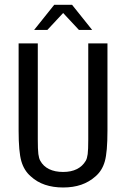

<svg xmlns="http://www.w3.org/2000/svg" viewBox="-20 -790 540 821"><path d="M59.6 -231.4V-604.5H141.6V-194.3Q141.6 -150.4 144 -131.3Q146.5 -112.3 152.3 -102.5Q165 -79.1 189.9 -66.9Q214.8 -54.7 250 -54.7Q284.2 -54.7 308.6 -66.9Q333 -79.1 346.7 -102.5Q352.5 -112.3 355 -131.3Q357.4 -150.4 357.4 -193.4V-604.5H439.5V-231.4Q439.5 -139.6 428.2 -100.1Q417 -60.5 388.7 -36.1Q361.3 -11.7 327.1 0Q293 11.7 250 11.7Q207 11.7 172.4 0Q137.7 -11.7 111.3 -36.1Q83 -60.5 71.3 -100.6Q59.6 -140.6 59.6 -231.4ZM211.9 -769.5H288.1L374 -662.1H317.4L250 -734.4L182.6 -662.1H126Z"/></svg>

Font: BabelStone Irk Bitig Colour
Style: Regular
Weight: 400
Designer: Andrew West
Foundry: BabelStone
Version: Version 1.03 June 7, 2023